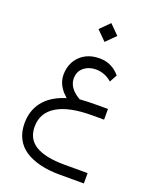

<svg xmlns="http://www.w3.org/2000/svg" viewBox="-184 -802 1006 1245"><g transform="rotate(20 319.0 -180.0)"><path d="M298.3 -633.8 363.3 -698.7 428.2 -633.8 363.3 -568.8ZM56.2 103.5Q56.2 16.6 104 -45.4Q151.9 -107.4 246.1 -138.7L257.3 -142.1L249 -150.9L248 -151.9H247.6Q227.1 -169.9 213.4 -190.7Q199.7 -211.4 192.9 -233.2Q186 -254.9 186 -277.3Q186.5 -358.9 237.8 -408.4Q289.1 -458 371.6 -458Q456.1 -458 512.2 -391.1L483.9 -339.4Q434.6 -382.3 373.5 -382.3Q325.2 -382.3 291 -354.7Q256.8 -327.1 256.8 -278.3Q256.8 -256.8 265.9 -236.6Q274.9 -216.3 293.2 -198Q311.5 -179.7 337.4 -165L338.9 -164.1H340.8H341.3H341.8Q389.2 -168 458.5 -168H533.2V-94.2H450.7Q291.5 -94.2 208.5 -43.9Q125.5 6.3 125.5 101.6Q125.5 187 192.4 227.5Q259.3 268.1 391.6 268.1H551.3V339.4H385.7Q310.5 339.4 250.5 325Q190.4 310.5 146.7 282.2Q103 253.9 79.6 208.5Q56.2 163.1 56.2 103.5Z"/></g></svg>

Font: Shabnam Light FD
Style: Light-FD
Weight: 300
Foundry: DejaVu fonts team - Redesigned by Saber Rastikerdar - Based on Vazir font
Version: Version 5.0.0